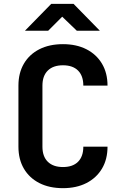

<svg xmlns="http://www.w3.org/2000/svg" viewBox="-20 -970 640 1000"><path d="M308 10Q237 10 185 -16.5Q133 -43 104.5 -91.5Q76 -140 76 -206V-524Q76 -590 104.5 -638.5Q133 -687 185 -713.5Q237 -740 308 -740Q378 -740 430 -713.5Q482 -687 511 -638.5Q540 -590 540 -524H414Q414 -575 386.5 -602.5Q359 -630 308 -630Q257 -630 229 -602.5Q201 -575 201 -524V-206Q201 -155 229 -127.5Q257 -100 308 -100Q359 -100 386.5 -127.5Q414 -155 414 -206H540Q540 -140 511 -91.5Q482 -43 430 -16.5Q378 10 308 10ZM110 -810 247 -950H363L500 -810H380L304 -883L231 -810Z"/></svg>

Font: JetBrains Mono NL
Style: Bold
Weight: 700
Monospace: yes
Designer: Philipp Nurullin, Konstantin Bulenkov
Foundry: JetBrains
Version: Version 2.305; ttfautohint (v1.8.4.7-5d5b)